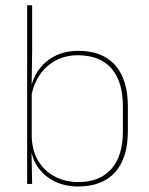

<svg xmlns="http://www.w3.org/2000/svg" viewBox="-20 -684 554 714"><path d="M270 9.5Q220 9.5 180.2 -11Q140.5 -31.5 117 -68.5Q93.5 -105.5 93 -155.5H87L98 -172Q101 -117.5 125.2 -80.8Q149.5 -44 187.8 -25.5Q226 -7 271 -7Q351 -7 394 -55.5Q437 -104 437 -196V-288.5Q437 -381 394.2 -429.8Q351.5 -478.5 269.5 -478.5Q223.5 -478.5 187 -459Q150.5 -439.5 127 -404.5Q103.5 -369.5 96 -323L87 -341.5H92.5Q97.5 -384 120.2 -418.8Q143 -453.5 181.5 -474.2Q220 -495 271.5 -495Q361 -495 408.2 -441.8Q455.5 -388.5 455.5 -288.5V-196Q455.5 -96 407.8 -43.2Q360 9.5 270 9.5ZM99.5 0H81V-664.5H99.5V-494.5L97.5 -356L98 -346.5V-138L97 -130.5Z"/></svg>

Font: Anek Devanagari Medium Thin
Style: Regular
Weight: 250
Version: Version 1.003